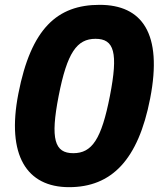

<svg xmlns="http://www.w3.org/2000/svg" viewBox="-20 -762 660 794"><path d="M601 -355C653.5 -624.5 567 -742 392 -742C217 -742 108.5 -644.5 56 -375C6 -119.5 90.5 12 265.5 12C440.5 12 551.5 -99.5 601 -355ZM434.5 -365C399.5 -186 360.5 -128.5 283 -128.5C206 -128.5 187.5 -186 222.5 -365C257.5 -544.5 298 -601.5 375 -601.5C452.5 -601.5 469.5 -544.5 434.5 -365Z"/></svg>

Font: Monaspace Neon ExtraBold
Style: Italic
Weight: 800
Italic angle: -11°
Designer: Riley Cran & the Lettermatic Team
Foundry: Lettermatic
Version: Version 1.200 (Monaspace Neon)